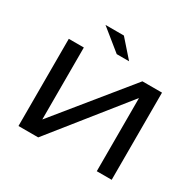

<svg xmlns="http://www.w3.org/2000/svg" viewBox="-178 -1042 1260 1238"><g transform="rotate(30 452.0 -422.5)"><path d="M253 0 689 -545V0H800V-649H654L218 -113V-649H106V0ZM515 -718 403 -845H266L423 -718Z"/></g></svg>

Font: Gamestation Extended
Style: Regular
Weight: 400
Width: 7
Designer: Jonas Hecksher
Foundry: Jonas Hecksher, Playtypeª, e-types AS
Version: Version 1.003